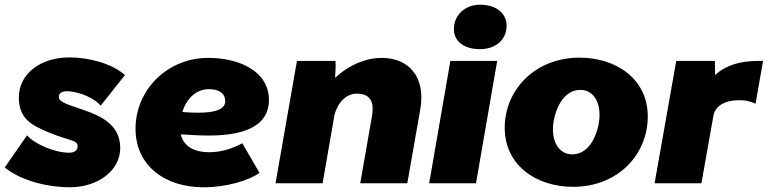

<svg xmlns="http://www.w3.org/2000/svg" viewBox="-28 -779 3263 816"><path d="M268 17C387 17 483 -53 483 -150C483 -249 401 -286 329 -311C271 -332 222 -343 222 -366C222 -384 235 -393 266 -391C317 -386 374 -361 400 -330L503 -460C448 -509 350 -535 268 -535C144 -535 52 -466 52 -364C52 -297 85 -262 128 -240C249 -178 302 -190 302 -158C302 -139 288 -130 265 -130C205 -130 118 -167 87 -204L-8 -67C73 -3 192 17 268 17Z M837 17C935 17 1029 -12 1075 -44L1002 -170C962 -149 914 -132 861 -132C802 -132 753 -154 740 -208C784 -205 824 -203 860 -203C1029 -203 1115 -254 1115 -354C1115 -474 993 -533 857 -533C683 -533 548 -397 548 -232C548 -75 673 17 837 17ZM747 -303C764 -359 805 -400 859 -400C897 -400 929 -387 929 -348C929 -310 875 -300 814 -300C792 -300 769 -301 747 -303Z M1143 0H1343L1394 -293C1408 -344 1444 -381 1488 -381C1555 -381 1561 -334 1553 -286L1503 0H1703L1758 -313C1782 -448 1714 -533 1593 -533C1533 -533 1461 -508 1396 -448C1398 -473 1399 -498 1398 -520H1234Z M1796 0H1995L2085 -520H1886ZM2012 -570C2076 -570 2125 -608 2125 -670C2125 -721 2083 -759 2012 -759C1949 -759 1901 -716 1901 -655C1901 -604 1944 -570 2012 -570Z M2408 15C2598 15 2725 -122 2725 -284C2725 -445 2589 -534 2435 -534C2246 -534 2117 -397 2117 -236C2117 -78 2249 15 2408 15ZM2404 -123C2354 -123 2322 -166 2322 -230C2322 -287 2355 -397 2438 -397C2489 -397 2520 -354 2520 -290C2520 -231 2487 -123 2404 -123Z M2754 0H2953L3004 -287C3011 -329 3056 -359 3134 -352C3151 -351 3171 -344 3183 -338L3215 -520H3191C3120 -520 3058 -503 3011 -460C3011 -480 3011 -502 3010 -520H2846Z"/></svg>

Font: Fixel Display Black
Style: Italic
Weight: 900
Italic angle: -10°
Designer: AlfaBravo + MacPaw
Foundry: Kyrylo Tkachov, Marchela Mozhyna, Serhii Makarenko, Maria Weinstein, Zakhar Kryvoshyya
Version: Version 1.210;Glyphs 3.2 (3217)